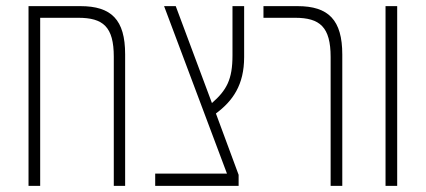

<svg xmlns="http://www.w3.org/2000/svg" viewBox="-20 -606 1388 626"><path d="M242 -586H73V0H111V-548H235C316 -548 351 -519 351 -421V0H388V-429C388 -542 343 -586 242 -586Z M486 0H758V-36L684 -236C739 -277 776 -329 776 -420V-586H738V-425C738 -347 719 -312 671 -270L553 -586H515L720 -40H486Z M1058 0H1096V-428C1096 -541 1051 -586 950 -586H839V-548H942C1023 -548 1058 -518 1058 -420Z M1237 0H1275V-586H1237Z"/></svg>

Font: Noto Sans Hebrew ExtraCondensed ExtraLight
Style: Regular
Weight: 200
Width: 2
Designer: Monotype Design Team
Foundry: Monotype Imaging Inc.
Version: Version 2.004